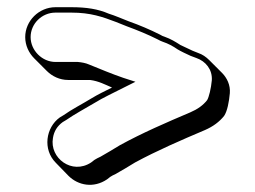

<svg xmlns="http://www.w3.org/2000/svg" viewBox="-20 -486 707 533"><path d="M291 -243C271 -233 252 -224 234 -213C208 -197 180 -183 156 -166L146 -160C107 -132 98 -71 135 -34L170 2C197 29 240 37 277 12L286 5C290 2 295 0 301 -3C319 -13 337 -24 355 -35C416 -68 483 -97 549 -125C572 -135 589 -148 602 -164C611 -177 616 -204 618 -227C620 -250 610 -270 596 -284L561 -319C552 -328 542 -335 530 -339L515 -345C506 -349 489 -357 481 -361C467 -370 454 -378 437 -384C433 -385 429 -387 424 -390C396 -404 368 -416 337 -427L307 -439C300 -442 291 -445 282 -448C252 -461 220 -466 178 -466H134C88 -466 50 -428 50 -383C50 -360 60 -339 75 -324L110 -289C125 -274 146 -264 169 -264H230C254 -261 272 -251 291 -243ZM134 -314C97 -314 65 -346 65 -383C65 -420 96 -451 134 -451H178C232 -451 265 -439 302 -425L332 -413C362 -402 391 -390 417 -377C424 -373 427 -372 432 -370C447 -365 460 -358 473 -349C481 -344 498 -336 509 -331L525 -325C551 -316 570 -293 568 -263C566 -241 560 -216 555 -208C544 -194 529 -183 508 -174C442 -146 375 -117 313 -83C295 -72 275 -60 259 -51C252 -48 247 -45 242 -42L233 -35C180 0 117 -47 127 -103C130 -122 139 -136 154 -147L164 -153C187 -169 215 -184 242 -200C266 -215 295 -228 324 -243L356 -259L322 -270C290 -281 259 -294 227 -307C218 -311 207 -313 196 -314Z"/></svg>

Font: Blanket
Style: Poster
Weight: 900
Foundry: Cannot Into Space Fonts
Version: Version 0.9